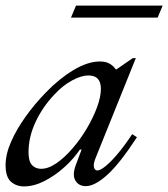

<svg xmlns="http://www.w3.org/2000/svg" viewBox="-23 -659 602 687"><path d="M63 8Q35 8 16 -9Q-3 -26 -3 -68Q-3 -107 16.5 -151.5Q36 -196 68.5 -241.5Q101 -287 141 -328Q188 -377 239.5 -408Q291 -439 334 -439Q356 -439 369.5 -431Q383 -423 391 -411H394L452 -451H463L318 -91Q310 -70 313.5 -59.5Q317 -49 325 -49Q336 -49 356 -65.5Q376 -82 400.5 -111.5Q425 -141 450 -179L467 -168Q405 -73 360.5 -33Q316 7 284 7Q259 7 247 -12.5Q235 -32 248 -68L269 -124H263Q240 -90 206.5 -60Q173 -30 135.5 -11Q98 8 63 8ZM124 -55Q150 -55 179 -75Q208 -95 236.5 -128Q265 -161 288 -200Q311 -239 324.5 -276Q338 -313 338 -341Q338 -365 327 -377Q316 -389 293 -389Q268 -389 234.5 -371Q201 -353 170 -319Q130 -277 104.5 -223Q79 -169 79 -114Q79 -82 91.5 -68.5Q104 -55 124 -55ZM231 -596 249 -639H559L541 -596Z"/></svg>

Font: Ibarra Real Nova Medium
Style: Italic
Weight: 500
Italic angle: -22°
Designer: Jose Maria Ribagorda & Octavio Pardo
Foundry: Octavio Pardo
Version: Version 2.000